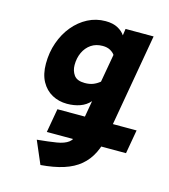

<svg xmlns="http://www.w3.org/2000/svg" viewBox="-116 -615 854 972"><g transform="rotate(15 311.0 -128.5)"><path d="M186.5 266 135.5 147Q197.5 141 237.2 134.5Q277 128 298 112Q319 96 324.5 63L355.5 -114Q334.5 -90 303.5 -79Q272.5 -68 235.5 -68Q192.5 -68 157.2 -87.2Q122 -106.5 101.2 -144.2Q80.5 -182 80.5 -237Q80.5 -296.5 98.8 -348.2Q117 -400 149.5 -439.2Q182 -478.5 225 -500.8Q268 -523 317.5 -523Q356.5 -523 381.8 -509.2Q407 -495.5 419.5 -476L424.5 -511H571.5L477.5 27Q467.5 85 446.5 127.8Q425.5 170.5 391.2 199.2Q357 228 306.5 244.2Q256 260.5 186.5 266ZM295.5 -193Q319.5 -193 338 -200Q356.5 -207 373.5 -221L399.5 -368Q392 -379.5 375.8 -388.8Q359.5 -398 335.5 -398Q300.5 -398 275.2 -380.8Q250 -363.5 236.2 -334Q222.5 -304.5 222.5 -268Q222.5 -238 238.5 -215.5Q254.5 -193 295.5 -193ZM174.5 96 196.5 -29H611.5L589.5 96Z"/></g></svg>

Font: Overpass Black
Style: Italic
Weight: 900
Italic angle: -10°
Designer: Delve Withrington, Dave Bailey, Thomas Jockin
Foundry: Delve Fonts LLC
Version: Version 4.000